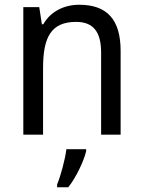

<svg xmlns="http://www.w3.org/2000/svg" viewBox="-20 -659 602 807"><path d="M313 -639C251 -639 193 -612 162 -557H156L145 -629H78V-93H161V-373C161 -503 195 -567 300 -567C373 -567 405 -524 405 -438V-93H487V-445C487 -578 429 -639 313 -639ZM342 -23V-32H259C254 11 234 84 220 116V128H267C300 87 333 16 342 -23Z"/></svg>

Font: Noto Sans Kannada UI SemiCondensed SemiBold
Style: Regular
Weight: 600
Width: 4
Designer: Jelle Bosma - Monotype Design Team
Foundry: Monotype Imaging Inc.
Version: Version 2.006